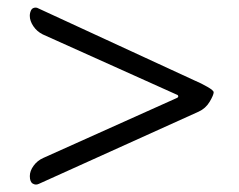

<svg xmlns="http://www.w3.org/2000/svg" viewBox="-20 -495 638 513"><path d="M83.7 -3.7Q75.4 0.3 67.6 -4.4Q59.7 -9 59.7 -24.5Q59.7 -38.4 69.8 -52.2Q79.8 -66 95.7 -73L452.3 -233.1Q456.7 -234.9 456.2 -238.1Q455.7 -241.2 452.1 -242.2L94.2 -403.1Q78.6 -410.9 69.1 -425Q59.6 -439.2 59.6 -452.7Q59.6 -460.8 63.1 -467.8Q66.6 -474.7 75.5 -474.7Q77.3 -474.7 79 -474.2Q80.8 -473.7 81.8 -472.9L500.9 -279.5Q517.2 -272.7 534.1 -263Q550.9 -253.4 550.9 -248.4Q550.9 -241.4 540.3 -223.3Q529.7 -205.3 510.6 -196.6Z"/></svg>

Font: EB Garamond
Style: Italic
Weight: 400
Italic angle: -17.2°
Designer: Georg Duffner and Octavio Pardo
Foundry: Georg Duffner
Version: Version 1.001